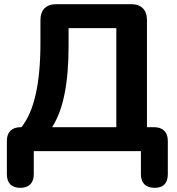

<svg xmlns="http://www.w3.org/2000/svg" viewBox="-20 -725 847 921"><path d="M77 176C118 176 142 154 142 111V0H656V111C656 154 680 176 722 176C763 176 785 154 785 111V-49C785 -91 762 -115 718 -115H685V-628C685 -678 658 -705 608 -705H251C201 -705 174 -678 174 -628V-520C174 -324 144 -192 83 -115H80C36 -115 13 -91 13 -49V111C13 154 36 176 77 176ZM230 -115C283 -198 309 -323 309 -506V-590H538V-115Z"/></svg>

Font: SN Pro
Style: Bold
Weight: 700
Designer: Tobias Whetton
Foundry: Supernotes
Version: Version 1.003;Glyphs 3.3 (3324)